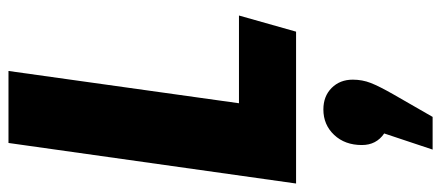

<svg xmlns="http://www.w3.org/2000/svg" viewBox="-322 -414 1065 464"><g transform="rotate(-90 211.0 -182.5)"><path d="M271 -695 193 -138H405L366 0H-1L97 -695ZM250 137Q250 160 242 180.5Q234 201 214 236L160 330H81L120 213Q92 194 92 159Q92 118 116.5 92Q141 66 178 66Q210 66 230 86Q250 106 250 137Z"/></g></svg>

Font: Fira Sans Extra Condensed ExtraBold
Style: Italic
Weight: 800
Width: 3
Italic angle: -8°
Designer: Carrois Corporate & Edenspiekermann AG
Foundry: Carrois Corporate GbR & Edenspiekermann AG
Version: Version 4.203